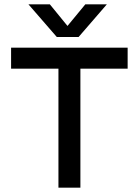

<svg xmlns="http://www.w3.org/2000/svg" viewBox="-20 -872 644 892"><path d="M345 -700H244L112 -852H211.5L293.5 -751.5L376.5 -852H476.5ZM573 -650.5V-553H353.5V0H251.5V-553H31.5V-650.5Z"/></svg>

Font: Overused Grotesk Medium
Style: Regular
Weight: 525
Version: Version 0.004